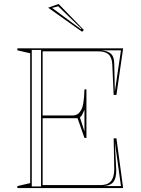

<svg xmlns="http://www.w3.org/2000/svg" viewBox="-20 -953 714 973"><path d="M68 0V-10L133 -25V-683L68 -698V-708H604L570 -472H556L549 -627Q547 -663 529.5 -678Q512 -693 477 -693H196V-368H350Q362 -368 371.5 -373.5Q381 -379 387 -389Q397 -401 402 -429.5Q407 -458 408 -500H418V-254H408L373 -354H196V-15H490Q524 -15 541 -33.5Q558 -52 559 -94L556 -252H570L604 0ZM141 -8H188V-700H141ZM385 -358 408 -287V-397Q404 -389 401 -381.5Q398 -374 394.5 -368.5Q391 -363 385 -358ZM506 -10H593L562 -233L569 -93Q570 -53 556 -33Q542 -13 506 -10ZM562 -489 593 -698H492Q528 -695 543.5 -679.5Q559 -664 559 -629ZM396 -792 224 -914 277 -933 405 -801ZM393 -807 275 -921 244 -913 390 -805Z"/></svg>

Font: Kalnia Glaze Thin Light
Style: Regular
Weight: 300
Version: Version 1.110